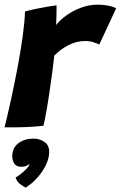

<svg xmlns="http://www.w3.org/2000/svg" viewBox="-23 -558 531 845"><path d="M224 -448Q241.5 -470.5 270.2 -491Q299 -511.5 334.5 -524.5Q370 -537.5 407 -537.5Q430.5 -537.5 454.8 -532.8Q479 -528 488 -521L414 -362Q404.5 -366.5 388.5 -372Q372.5 -377.5 350 -377.5Q315 -377.5 279.5 -359.8Q244 -342 216 -313.5Q213 -284 207 -239.5Q201 -195 194 -147.5Q187 -100 180 -61.2Q173 -22.5 168 -4.5Q131.5 0 85.2 1.5Q39 3 -3 2.5Q10.5 -51 25.8 -121Q41 -191 54.8 -263.8Q68.5 -336.5 77.2 -400.8Q86 -465 87 -507.5Q112.5 -514.5 142.2 -520.5Q172 -526.5 195.5 -530.2Q219 -534 226 -534.5Q226 -517 225.5 -489.8Q225 -462.5 224 -448ZM90 267.5Q84.5 265 68.2 254.2Q52 243.5 45.5 223Q55.5 218 69 207.2Q82.5 196.5 93.5 185Q104.5 173.5 106 166.5Q106.5 164.5 106.5 163Q101.5 168.5 92.8 172.2Q84 176 70 176Q50 176 40.5 162.5Q31 149 31 130Q31 92.5 58.2 72.2Q85.5 52 124.5 52Q151.5 52 172.5 66.5Q193.5 81 193.5 110.5Q193.5 138.5 178.8 168.8Q164 199 140.2 225.2Q116.5 251.5 90 267.5Z"/></svg>

Font: Grandstander
Style: Bold Italic
Weight: 700
Italic angle: -15°
Designer: Tyler Finck
Foundry: Etcetera Type Co
Version: Version 1.200; ttfautohint (v1.8.3)